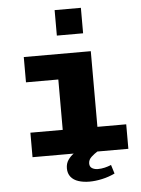

<svg xmlns="http://www.w3.org/2000/svg" viewBox="-59 -781 718 976"><g transform="rotate(-5 300.0 -293.0)"><path d="M245 0V-382H80V-511H422V0ZM80 0V-125H569V0ZM257 -605V-735H391V-605ZM358 149Q327 149 302 141Q277 133 263 115.5Q249 98 249 72Q249 47 261.5 29Q274 11 290 0H411Q396 9 380 23.5Q364 38 364 57Q364 74 376.5 81.5Q389 89 406 89Q423 89 440.5 85Q458 81 474 74L488 119Q457 134 422.5 141.5Q388 149 358 149Z"/></g></svg>

Font: Chivo Mono Medium ExtraBold
Style: Regular
Weight: 800
Monospace: yes
Version: Version 1.008